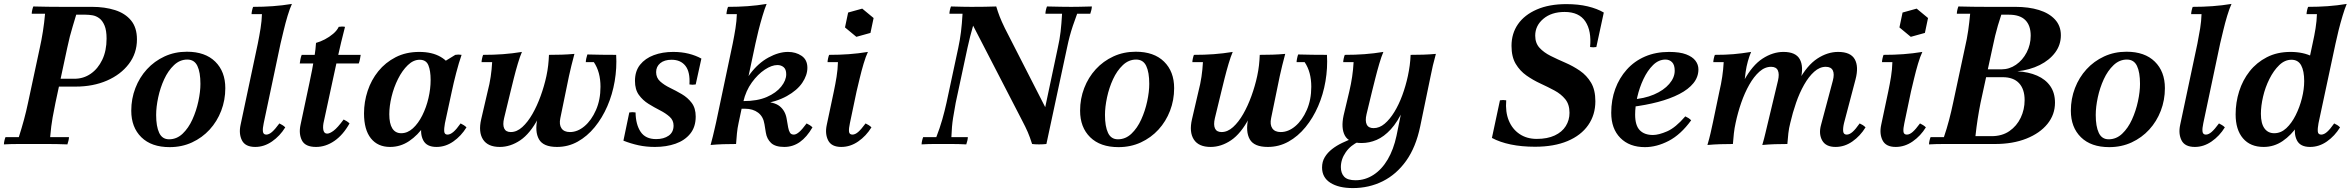

<svg xmlns="http://www.w3.org/2000/svg" viewBox="-27 -735 11998 980"><path d="M-7 2Q-7 -6 -4.5 -17Q-2 -28 1 -35H69Q84 -82 95.5 -124.5Q107 -167 116 -210L176 -490Q185 -530 192 -574.5Q199 -619 203 -665H135Q135 -673 137.5 -684Q140 -695 143 -702Q177 -701 216.5 -700.5Q256 -700 290 -700H443Q508 -700 560 -683.5Q612 -667 642 -630.5Q672 -594 672 -534Q672 -463 630.5 -408.5Q589 -354 518.5 -323.5Q448 -293 359 -293H209L218 -333H353Q399 -333 436 -358.5Q473 -384 495 -430Q517 -476 517 -538Q517 -580 506.5 -605Q496 -630 479.5 -642Q463 -654 444.5 -657Q426 -660 410 -660H362Q352 -626 344 -600Q336 -574 329.5 -548.5Q323 -523 316 -490L256 -210Q249 -176 241.5 -135Q234 -94 229 -35H325Q325 -28 322.5 -17Q320 -6 317 2Q262 0 219.5 0Q177 0 141 0Q107 0 67.5 0Q28 0 -7 2Z M929 -431Q891 -431 861 -402.5Q831 -374 811 -330.5Q791 -287 780.5 -238Q770 -189 770 -148Q770 -90 785.5 -57Q801 -24 836 -24L839 16Q746 16 694.5 -34.5Q643 -85 643 -170Q643 -231 664 -285.5Q685 -340 723 -381.5Q761 -423 813 -447Q865 -471 927 -471ZM836 -24Q875 -24 905 -52.5Q935 -81 955 -125Q975 -169 985.5 -218Q996 -267 996 -307Q996 -366 980.5 -398.5Q965 -431 929 -431L927 -471Q1020 -471 1071.5 -420.5Q1123 -370 1123 -285Q1123 -224 1102 -169.5Q1081 -115 1043 -73.5Q1005 -32 953 -8Q901 16 839 16Z M1276 15Q1225 15 1208 -18.5Q1191 -52 1201 -98L1289 -513Q1297 -553 1303 -590.5Q1309 -628 1310 -663H1257Q1257 -670 1259.5 -681.5Q1262 -693 1265 -700Q1317 -700 1365.5 -703.5Q1414 -707 1463 -715Q1452 -691 1441 -654.5Q1430 -618 1421 -580Q1412 -542 1405 -513L1319 -106Q1313 -79 1315 -63.5Q1317 -48 1332 -48Q1346 -48 1361.5 -61.5Q1377 -75 1399 -105Q1407 -101 1414.5 -96.5Q1422 -92 1429 -85Q1402 -41 1361.5 -13Q1321 15 1276 15Z M1503 -411Q1504 -420 1506.5 -433Q1509 -446 1513 -455H1814Q1813 -448 1810.5 -434Q1808 -420 1804 -411ZM1727 -125Q1735 -121 1742.5 -116.5Q1750 -112 1757 -105Q1724 -46 1679.5 -15.5Q1635 15 1586 15Q1531 15 1514 -18.5Q1497 -52 1507 -98L1552 -310Q1559 -343 1566 -378.5Q1573 -414 1578.5 -449Q1584 -484 1586 -516Q1608 -522 1631 -534Q1654 -546 1673.5 -562.5Q1693 -579 1702 -598Q1719 -601 1734 -598Q1713 -517 1698 -448.5Q1683 -380 1668 -310L1624 -106Q1620 -82 1624.5 -67.5Q1629 -53 1643 -53Q1656 -53 1676 -68Q1696 -83 1727 -125Z M2201 15Q2151 15 2133.5 -18.5Q2116 -52 2126 -98L2139 -159L2183 -254L2188 -388L2297 -455Q2313 -458 2329 -455Q2315 -415 2301.5 -363Q2288 -311 2279 -268L2244 -106Q2239 -79 2240.5 -63.5Q2242 -48 2257 -48Q2271 -48 2287 -61.5Q2303 -75 2324 -105Q2332 -101 2339.5 -96.5Q2347 -92 2354 -85Q2327 -41 2287 -13Q2247 15 2201 15ZM1964 15Q1901 15 1866 -29Q1831 -73 1831 -156Q1831 -215 1849.5 -271Q1868 -327 1904 -371.5Q1940 -416 1992.5 -443Q2045 -470 2113 -470Q2178 -470 2221.5 -445Q2265 -420 2281 -377L2209 -325Q2209 -265 2191 -204.5Q2173 -144 2139.5 -94.5Q2106 -45 2061.5 -15Q2017 15 1964 15ZM2021 -55Q2053 -55 2080.5 -80Q2108 -105 2128.5 -146Q2149 -187 2160 -234.5Q2171 -282 2171 -327Q2171 -374 2159.5 -402Q2148 -430 2115 -430Q2083 -430 2054.5 -402.5Q2026 -375 2004.5 -332Q1983 -289 1971.5 -241Q1960 -193 1960 -152Q1960 -104 1975.5 -79.5Q1991 -55 2021 -55Z M2762 -347H2792Q2763 -212 2721 -132.5Q2679 -53 2628.5 -19Q2578 15 2524 15Q2463 15 2438.5 -23Q2414 -61 2429 -126L2462 -268Q2472 -306 2477.5 -343Q2483 -380 2485 -418H2431Q2431 -425 2433.5 -436.5Q2436 -448 2439 -455Q2493 -455 2540.5 -458.5Q2588 -462 2637 -470Q2627 -447 2616 -410Q2605 -373 2595.5 -335Q2586 -297 2579 -268L2546 -132Q2538 -98 2546.5 -79.5Q2555 -61 2580 -61Q2611 -61 2639 -86.5Q2667 -112 2690.5 -153Q2714 -194 2732.5 -245Q2751 -296 2762 -347ZM3118 -455Q3122 -388 3110.5 -320.5Q3099 -253 3073 -193Q3047 -133 3008.5 -86Q2970 -39 2921.5 -12Q2873 15 2816 15Q2746 15 2724 -24Q2702 -63 2716 -129L2762 -347Q2768 -375 2771 -401.5Q2774 -428 2775 -455Q2809 -455 2840.5 -456Q2872 -457 2905 -460Q2896 -427 2889.5 -400Q2883 -373 2877 -346L2833 -132Q2826 -99 2839 -80Q2852 -61 2882 -61Q2921 -61 2956.5 -91Q2992 -121 3015 -173.5Q3038 -226 3038 -292Q3038 -330 3029.5 -361.5Q3021 -393 3004 -418H2963Q2963 -425 2965.5 -437Q2968 -449 2971 -457Q3006 -456 3043.5 -455.5Q3081 -455 3118 -455Z M3316 15Q3271 15 3232 6.5Q3193 -2 3155 -17L3185 -161Q3201 -164 3217 -161Q3218 -99 3243 -62Q3268 -25 3322 -25Q3361 -25 3386 -42.5Q3411 -60 3411 -94Q3411 -121 3391 -139Q3371 -157 3341.5 -172Q3312 -187 3283 -205Q3254 -223 3234 -250.5Q3214 -278 3214 -322Q3214 -372 3240 -404.5Q3266 -437 3310 -453.5Q3354 -470 3409 -470Q3452 -470 3488 -461Q3524 -452 3553 -436L3524 -304Q3508 -301 3492 -304Q3496 -368 3471.5 -399Q3447 -430 3401 -430Q3364 -430 3343 -412.5Q3322 -395 3322 -367Q3322 -338 3342.5 -319.5Q3363 -301 3393 -286.5Q3423 -272 3453 -254.5Q3483 -237 3503.5 -210Q3524 -183 3524 -140Q3524 -87 3496 -52.5Q3468 -18 3421 -1.5Q3374 15 3316 15Z M3600 5Q3607 -21 3611.5 -39Q3616 -57 3619.5 -73Q3623 -89 3628 -110L3713 -513Q3721 -553 3727 -590.5Q3733 -628 3734 -663H3681Q3681 -670 3683.5 -681.5Q3686 -693 3689 -700Q3741 -700 3789.5 -703.5Q3838 -707 3886 -715Q3876 -691 3865 -654Q3854 -617 3844.5 -579.5Q3835 -542 3829 -513L3743 -108Q3737 -81 3734.5 -54.5Q3732 -28 3730 0Q3696 0 3664.5 1Q3633 2 3600 5ZM3882 -58 3875 -101Q3869 -140 3842.5 -160Q3816 -180 3776 -180H3756L3764 -216H3861Q3924 -216 3952.5 -193Q3981 -170 3988 -130L3996 -84Q3999 -68 4005 -58Q4011 -48 4025 -48Q4037 -48 4052.5 -61.5Q4068 -75 4090 -105Q4098 -101 4105.5 -96.5Q4113 -92 4120 -85Q4091 -35 4055.5 -10Q4020 15 3976 15Q3930 15 3908.5 -5.5Q3887 -26 3882 -58ZM3767 -202V-219Q3839 -219 3887 -240Q3935 -261 3960.5 -293Q3986 -325 3986 -356Q3986 -381 3973 -392Q3960 -403 3941 -403Q3912 -403 3876.5 -379.5Q3841 -356 3810.5 -314Q3780 -272 3767 -216H3739Q3759 -301 3801 -357Q3843 -413 3895.5 -441.5Q3948 -470 3995 -470Q4035 -470 4064.5 -450Q4094 -430 4094 -389Q4094 -351 4068 -312.5Q4042 -274 3989 -244.5Q3936 -215 3854 -202Z M4267 15Q4217 15 4200 -18.5Q4183 -52 4193 -98L4229 -268Q4237 -306 4243 -343Q4249 -380 4250 -418H4197Q4197 -425 4199.5 -436.5Q4202 -448 4205 -455Q4258 -455 4306 -458.5Q4354 -462 4403 -470Q4392 -447 4381 -410Q4370 -373 4361 -335Q4352 -297 4345 -268L4311 -106Q4305 -79 4306.5 -63.5Q4308 -48 4324 -48Q4338 -48 4353.5 -61.5Q4369 -75 4391 -105Q4399 -101 4406.5 -96.5Q4414 -92 4421 -85Q4394 -41 4353.5 -13Q4313 15 4267 15ZM4374 -691 4432 -643 4416 -567 4344 -547 4286 -595 4302 -671Z M5241 0Q5230 -35 5219 -60.5Q5208 -86 5189 -122L4940 -604L4931 -700Q4964 -700 4999 -700.5Q5034 -701 5058 -702Q5066 -675 5075.5 -650.5Q5085 -626 5102 -591L5308 -188L5314 0Q5297 2 5276 2Q5255 2 5241 0ZM4677 2Q4677 -6 4679.5 -17Q4682 -28 4685 -35H4752Q4770 -81 4782.5 -125Q4795 -169 4804 -210L4864 -490Q4873 -532 4878 -572.5Q4883 -613 4886 -665H4819Q4819 -673 4821.5 -684Q4824 -695 4827 -702Q4861 -701 4887 -700.5Q4913 -700 4931 -700L4940 -604Q4932 -577 4925 -549.5Q4918 -522 4911 -490L4851 -210Q4844 -173 4837.5 -132Q4831 -91 4829 -35H4913Q4913 -28 4910.5 -17Q4908 -6 4905 2Q4865 0 4833 0Q4801 0 4782 0Q4764 0 4738 0Q4712 0 4677 2ZM5314 0 5308 -188 5372 -490Q5382 -534 5386.5 -573.5Q5391 -613 5394 -665H5309Q5309 -673 5311.5 -684Q5314 -695 5317 -702Q5357 -701 5389.5 -700.5Q5422 -700 5441 -700Q5458 -700 5484.5 -700.5Q5511 -701 5546 -702Q5546 -695 5543.5 -684Q5541 -673 5538 -665H5471Q5458 -630 5449 -603Q5440 -576 5433 -550Q5426 -524 5419 -490Z M5772 -431Q5734 -431 5704 -402.5Q5674 -374 5654 -330.5Q5634 -287 5623.5 -238Q5613 -189 5613 -148Q5613 -90 5628.5 -57Q5644 -24 5679 -24L5682 16Q5589 16 5537.5 -34.5Q5486 -85 5486 -170Q5486 -231 5507 -285.5Q5528 -340 5566 -381.5Q5604 -423 5656 -447Q5708 -471 5770 -471ZM5679 -24Q5718 -24 5748 -52.5Q5778 -81 5798 -125Q5818 -169 5828.5 -218Q5839 -267 5839 -307Q5839 -366 5823.5 -398.5Q5808 -431 5772 -431L5770 -471Q5863 -471 5914.5 -420.5Q5966 -370 5966 -285Q5966 -224 5945 -169.5Q5924 -115 5886 -73.5Q5848 -32 5796 -8Q5744 16 5682 16Z M6390 -347H6420Q6391 -212 6349 -132.5Q6307 -53 6256.5 -19Q6206 15 6152 15Q6091 15 6066.5 -23Q6042 -61 6057 -126L6090 -268Q6100 -306 6105.5 -343Q6111 -380 6113 -418H6059Q6059 -425 6061.5 -436.5Q6064 -448 6067 -455Q6121 -455 6168.5 -458.5Q6216 -462 6265 -470Q6255 -447 6244 -410Q6233 -373 6223.5 -335Q6214 -297 6207 -268L6174 -132Q6166 -98 6174.5 -79.5Q6183 -61 6208 -61Q6239 -61 6267 -86.5Q6295 -112 6318.5 -153Q6342 -194 6360.5 -245Q6379 -296 6390 -347ZM6746 -455Q6750 -388 6738.5 -320.5Q6727 -253 6701 -193Q6675 -133 6636.5 -86Q6598 -39 6549.5 -12Q6501 15 6444 15Q6374 15 6352 -24Q6330 -63 6344 -129L6390 -347Q6396 -375 6399 -401.5Q6402 -428 6403 -455Q6437 -455 6468.5 -456Q6500 -457 6533 -460Q6524 -427 6517.5 -400Q6511 -373 6505 -346L6461 -132Q6454 -99 6467 -80Q6480 -61 6510 -61Q6549 -61 6584.5 -91Q6620 -121 6643 -173.5Q6666 -226 6666 -292Q6666 -330 6657.5 -361.5Q6649 -393 6632 -418H6591Q6591 -425 6593.5 -437Q6596 -449 6599 -457Q6634 -456 6671.5 -455.5Q6709 -455 6746 -455Z M7159 -347H7189Q7168 -246 7137.5 -179.5Q7107 -113 7072 -75Q7037 -37 6999.5 -21Q6962 -5 6923 -5Q6858 -5 6837.5 -43Q6817 -81 6831 -146L6860 -268Q6869 -306 6874.5 -343Q6880 -380 6882 -418H6829Q6829 -425 6831.5 -436.5Q6834 -448 6837 -455Q6890 -455 6937.5 -458.5Q6985 -462 7034 -470Q7024 -447 7013 -409.5Q7002 -372 6992.5 -334Q6983 -296 6976 -268L6948 -152Q6940 -118 6949 -99.5Q6958 -81 6984 -81Q7014 -81 7040.5 -103.5Q7067 -126 7090 -163.5Q7113 -201 7130.5 -248.5Q7148 -296 7159 -347ZM7173 -455Q7206 -455 7237.5 -456Q7269 -457 7302 -460Q7293 -427 7286.5 -400Q7280 -373 7275 -346L7222 -90Q7200 16 7150.5 85.5Q7101 155 7031 190Q6961 225 6878 225Q6806 225 6763.5 198Q6721 171 6721 120Q6721 90 6735 67Q6749 44 6772 26Q6795 8 6823.5 -5.5Q6852 -19 6881 -30L6910 -13Q6867 6 6842 42Q6817 78 6817 118Q6817 149 6834 167Q6851 185 6892 185Q6941 185 6983.5 157.5Q7026 130 7056 79Q7086 28 7101 -42L7127 -170V-195L7159 -347Q7165 -375 7168.5 -401.5Q7172 -428 7173 -455Z M7808 14Q7740 14 7684.5 2.5Q7629 -9 7588 -31L7629 -223Q7645 -226 7661 -223Q7656 -164 7674 -120Q7692 -76 7729 -51Q7766 -26 7817 -26Q7871 -26 7908.5 -43.5Q7946 -61 7965 -91.5Q7984 -122 7984 -159Q7984 -202 7962.5 -228.5Q7941 -255 7907.5 -273Q7874 -291 7836 -308.5Q7798 -326 7764.5 -349.5Q7731 -373 7709.5 -409Q7688 -445 7688 -501Q7688 -564 7721 -611.5Q7754 -659 7817 -686.5Q7880 -714 7968 -714Q8029 -714 8077 -702.5Q8125 -691 8159 -671L8121 -495Q8105 -492 8089 -495Q8097 -577 8065 -625.5Q8033 -674 7959 -674Q7892 -674 7850.5 -639Q7809 -604 7809 -553Q7809 -515 7831 -491Q7853 -467 7888 -449.5Q7923 -432 7962.5 -415Q8002 -398 8037 -374Q8072 -350 8094 -313Q8116 -276 8116 -218Q8116 -149 8079.5 -96.5Q8043 -44 7974 -15Q7905 14 7808 14Z M8410 -46Q8439 -46 8482 -64.5Q8525 -83 8575 -141Q8584 -137 8591 -132.5Q8598 -128 8605 -121Q8552 -48 8490.5 -16Q8429 16 8369 16Q8290 16 8243.5 -31Q8197 -78 8197 -159Q8197 -225 8217.5 -281Q8238 -337 8276.5 -380Q8315 -423 8369.5 -446.5Q8424 -470 8492 -470Q8547 -470 8579.5 -457.5Q8612 -445 8627 -425Q8642 -405 8642 -381Q8642 -342 8616.5 -310.5Q8591 -279 8544.5 -255Q8498 -231 8435.5 -214.5Q8373 -198 8299 -189L8298 -227Q8365 -231 8415 -252.5Q8465 -274 8493 -306.5Q8521 -339 8521 -374Q8521 -404 8507.5 -417.5Q8494 -431 8474 -431Q8439 -431 8410.5 -403Q8382 -375 8361.5 -331.5Q8341 -288 8330 -240Q8319 -192 8319 -150Q8319 -95 8342.5 -70.5Q8366 -46 8410 -46Z M9342 15Q9292 15 9273.5 -18.5Q9255 -52 9268 -98L9328 -323Q9337 -357 9328 -375.5Q9319 -394 9292 -394Q9261 -394 9233 -369Q9205 -344 9181.5 -302.5Q9158 -261 9140.5 -210.5Q9123 -160 9111 -108H9081Q9110 -244 9153.5 -323Q9197 -402 9249 -436Q9301 -470 9355 -470Q9419 -470 9440 -432.5Q9461 -395 9444 -330L9385 -106Q9379 -80 9381 -64Q9383 -48 9399 -48Q9413 -48 9428.5 -61.5Q9444 -75 9465 -105Q9474 -101 9481 -96.5Q9488 -92 9495 -85Q9468 -41 9428 -13Q9388 15 9342 15ZM8688 5Q8698 -29 8704 -55.5Q8710 -82 8716 -110L8749 -268Q8758 -306 8763.5 -343Q8769 -380 8771 -418H8718Q8718 -425 8720.5 -436.5Q8723 -448 8726 -455Q8779 -455 8820.5 -458.5Q8862 -462 8911 -470Q8902 -449 8894.5 -422.5Q8887 -396 8883 -367.5Q8879 -339 8876 -310L8832 -108Q8826 -81 8823 -54.5Q8820 -28 8818 0Q8785 0 8753.5 1Q8722 2 8688 5ZM8968 5Q8978 -29 8984 -55.5Q8990 -82 8997 -110L9048 -323Q9056 -357 9047.5 -375.5Q9039 -394 9013 -394Q8981 -394 8953 -369Q8925 -344 8901.5 -302.5Q8878 -261 8860.5 -210.5Q8843 -160 8832 -108H8802Q8831 -244 8874 -323Q8917 -402 8969.5 -436Q9022 -470 9076 -470Q9139 -470 9159.5 -432.5Q9180 -395 9164 -330L9111 -108Q9104 -81 9101 -54.5Q9098 -28 9096 0Q9062 0 9031.5 1Q9001 2 8968 5Z M9649 15Q9599 15 9582 -18.5Q9565 -52 9575 -98L9611 -268Q9619 -306 9625 -343Q9631 -380 9632 -418H9579Q9579 -425 9581.5 -436.5Q9584 -448 9587 -455Q9640 -455 9688 -458.5Q9736 -462 9785 -470Q9774 -447 9763 -410Q9752 -373 9743 -335Q9734 -297 9727 -268L9693 -106Q9687 -79 9688.5 -63.5Q9690 -48 9706 -48Q9720 -48 9735.5 -61.5Q9751 -75 9773 -105Q9781 -101 9788.5 -96.5Q9796 -92 9803 -85Q9776 -41 9735.5 -13Q9695 15 9649 15ZM9756 -691 9814 -643 9798 -567 9726 -547 9668 -595 9684 -671Z M10270 -371Q10327 -368 10370.5 -349Q10414 -330 10438 -295.5Q10462 -261 10462 -211Q10462 -150 10423.5 -102.5Q10385 -55 10316 -27.5Q10247 0 10156 0H9967Q9933 0 9893.5 0Q9854 0 9819 2Q9819 -6 9821.5 -17Q9824 -28 9827 -35H9895Q9910 -79 9921.5 -123Q9933 -167 9942 -210L10002 -490Q10013 -537 10019 -579Q10025 -621 10029 -665H9961Q9961 -673 9963.5 -684Q9966 -695 9969 -702Q10003 -701 10042.5 -700.5Q10082 -700 10116 -700H10260Q10328 -700 10380 -684Q10432 -668 10462 -635.5Q10492 -603 10492 -555Q10492 -506 10463 -467Q10434 -428 10384 -403Q10334 -378 10270 -371ZM10056 -40H10138Q10192 -40 10229.5 -66Q10267 -92 10287 -134Q10307 -176 10307 -224Q10307 -280 10278.5 -310.5Q10250 -341 10195 -341H10046L10054 -381H10188Q10229 -381 10263 -404.5Q10297 -428 10317.5 -467.5Q10338 -507 10338 -553Q10338 -605 10310.5 -632.5Q10283 -660 10227 -660H10188Q10178 -630 10170.5 -604.5Q10163 -579 10156.5 -552Q10150 -525 10143 -491L10082 -210Q10074 -170 10067.5 -128.5Q10061 -87 10056 -40Z M10829 -431Q10791 -431 10761 -402.5Q10731 -374 10711 -330.5Q10691 -287 10680.5 -238Q10670 -189 10670 -148Q10670 -90 10685.5 -57Q10701 -24 10736 -24L10739 16Q10646 16 10594.5 -34.5Q10543 -85 10543 -170Q10543 -231 10564 -285.5Q10585 -340 10623 -381.5Q10661 -423 10713 -447Q10765 -471 10827 -471ZM10736 -24Q10775 -24 10805 -52.5Q10835 -81 10855 -125Q10875 -169 10885.5 -218Q10896 -267 10896 -307Q10896 -366 10880.5 -398.5Q10865 -431 10829 -431L10827 -471Q10920 -471 10971.5 -420.5Q11023 -370 11023 -285Q11023 -224 11002 -169.5Q10981 -115 10943 -73.5Q10905 -32 10853 -8Q10801 16 10739 16Z M11176 15Q11125 15 11108 -18.5Q11091 -52 11101 -98L11189 -513Q11197 -553 11203 -590.5Q11209 -628 11210 -663H11157Q11157 -670 11159.5 -681.5Q11162 -693 11165 -700Q11217 -700 11265.5 -703.5Q11314 -707 11363 -715Q11352 -691 11341 -654.5Q11330 -618 11321 -580Q11312 -542 11305 -513L11219 -106Q11213 -79 11215 -63.5Q11217 -48 11232 -48Q11246 -48 11261.5 -61.5Q11277 -75 11299 -105Q11307 -101 11314.5 -96.5Q11322 -92 11329 -85Q11302 -41 11261.5 -13Q11221 15 11176 15Z M11764 15Q11714 15 11697 -18.5Q11680 -52 11690 -98L11702 -154L11738 -246L11736 -321L11777 -513Q11786 -553 11792 -590.5Q11798 -628 11799 -663H11746Q11746 -670 11748.5 -681.5Q11751 -693 11754 -700Q11806 -700 11854.5 -703.5Q11903 -707 11951 -715Q11941 -691 11930 -654.5Q11919 -618 11909.5 -580Q11900 -542 11894 -513L11807 -106Q11802 -79 11803.5 -63.5Q11805 -48 11821 -48Q11835 -48 11850.5 -61.5Q11866 -75 11887 -105Q11896 -101 11903 -96.5Q11910 -92 11917 -85Q11890 -41 11850 -13Q11810 15 11764 15ZM11527 15Q11459 15 11421.5 -29Q11384 -73 11384 -151Q11384 -212 11402 -269Q11420 -326 11455.5 -371Q11491 -416 11543.5 -443Q11596 -470 11664 -470Q11729 -470 11776.5 -446Q11824 -422 11839 -377L11772 -325Q11772 -264 11753.5 -204Q11735 -144 11701.5 -94.5Q11668 -45 11624 -15Q11580 15 11527 15ZM11581 -55Q11615 -55 11642.5 -80.5Q11670 -106 11690.5 -147Q11711 -188 11722.5 -234Q11734 -280 11734 -321Q11734 -373 11718.5 -401.5Q11703 -430 11669 -430Q11635 -430 11606.5 -402.5Q11578 -375 11556.5 -332Q11535 -289 11524 -241.5Q11513 -194 11513 -154Q11513 -105 11531 -80Q11549 -55 11581 -55Z"/></svg>

Font: Poltawski Nowy SemiBold
Style: Italic
Weight: 600
Italic angle: -12°
Version: Version 1.001;gftools[0.9.25]